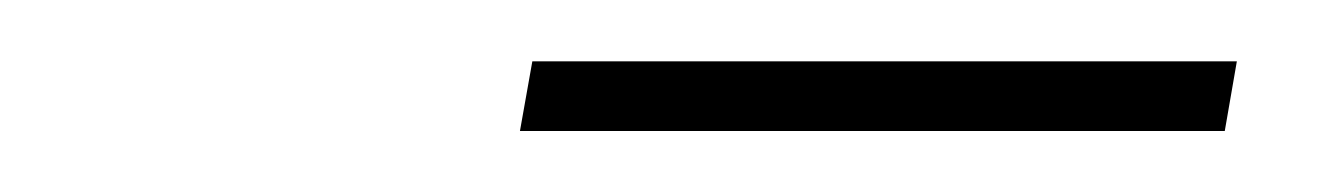

<svg xmlns="http://www.w3.org/2000/svg" viewBox="-20 -721 428 62"><path d="M379.4 -701.2 375.5 -678.7H147.9L151.9 -701.2Z"/></svg>

Font: Inter 17pt Thin
Style: Italic
Weight: 250
Italic angle: -9.3988°
Version: Version 4.001;git-66647c0bb